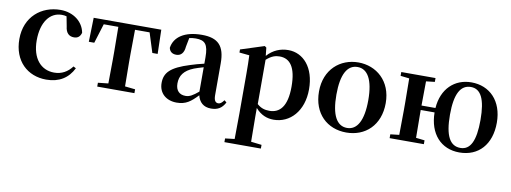

<svg xmlns="http://www.w3.org/2000/svg" viewBox="-64 -910 4070 1530"><g transform="rotate(10 1971.5 -145.5)"><path d="M394 -431C400 -375 428 -354 466 -354C496 -354 515 -369 524 -401C509 -487 430 -551 324 -551C170 -551 40 -447 40 -266C40 -88 155 16 306 16C411 16 483 -31 524 -114L503 -125C467 -77 419 -50 359 -50C251 -50 178 -134 178 -279C178 -428 245 -514 340 -514C353 -514 366 -513 379 -509Z M1053 -498 1103 -340H1146L1141 -535H594L589 -340H633L682 -498H800C801 -441 802 -357 802 -300V-235C802 -179 801 -97 800 -40L717 -31V0H1018V-31L935 -40C934 -97 933 -179 933 -235V-300C933 -357 934 -441 935 -498Z M1526 -102C1480 -64 1455 -49 1422 -49C1374 -49 1342 -77 1342 -136C1342 -198 1372 -244 1451 -275C1468 -282 1496 -290 1526 -299ZM1735 -69C1717 -45 1705 -36 1690 -36C1668 -36 1654 -51 1654 -96V-354C1654 -494 1599 -551 1468 -551C1329 -551 1246 -495 1233 -405C1239 -375 1260 -359 1293 -359C1327 -359 1354 -381 1358 -436L1372 -508C1390 -512 1407 -514 1424 -514C1499 -514 1526 -485 1526 -379V-328C1487 -319 1447 -308 1417 -298C1263 -250 1217 -201 1217 -118C1217 -34 1278 16 1362 16C1436 16 1475 -15 1530 -73C1543 -19 1578 15 1639 15C1692 15 1727 -4 1753 -54Z M2001 -443C2043 -481 2076 -489 2108 -489C2191 -489 2242 -426 2242 -268C2242 -105 2183 -48 2101 -48C2063 -48 2032 -57 2001 -85ZM1990 -540 1976 -550 1786 -489V-464L1867 -456C1869 -408 1870 -371 1870 -306V16C1870 77 1869 149 1868 221L1792 230V260H2087V230L2001 220C2000 148 1999 76 1999 16V-53C2043 -2 2094 16 2146 16C2278 16 2383 -94 2383 -271C2383 -448 2288 -551 2167 -551C2105 -551 2045 -528 1997 -474Z M2734 16C2887 16 3004 -89 3004 -269C3004 -449 2879 -551 2734 -551C2588 -551 2464 -448 2464 -269C2464 -90 2579 16 2734 16ZM2734 -21C2651 -21 2605 -102 2605 -268C2605 -433 2651 -514 2734 -514C2815 -514 2863 -433 2863 -268C2863 -102 2815 -21 2734 -21Z M3651 -21C3567 -21 3524 -97 3524 -268C3524 -438 3568 -514 3651 -514C3731 -514 3771 -437 3771 -268C3771 -99 3732 -21 3651 -21ZM3288 -300C3288 -360 3289 -440 3290 -496L3360 -504V-535H3083V-504L3154 -496C3155 -439 3156 -356 3156 -300V-235C3156 -179 3155 -96 3154 -39L3083 -31V0H3360V-31L3290 -39C3289 -96 3288 -183 3288 -264H3400C3402 -91 3500 16 3649 16C3804 16 3903 -93 3903 -269C3903 -446 3796 -551 3649 -551C3513 -551 3412 -457 3401 -300Z"/></g></svg>

Font: Source Han Serif
Style: Bold
Weight: 700
Designer: Ryoko NISHIZUKA 西塚涼子 (kana & ideographs); Frank Grießhammer (Latin, Greek & Cyrillic); Wenlong ZHANG 张文龙 (bopomofo); San
Foundry: Adobe Systems Incorporated
Version: Version 1.001;PS 1.001;hotconv 16.6.54;makeotf.lib2.5.65590